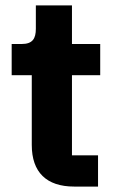

<svg xmlns="http://www.w3.org/2000/svg" viewBox="-20 -687 423 707"><path d="M341 0V-115H245V-410H349V-525H245V-667H112V-581C112 -545 100 -525 60 -525H23V-410H97V-153C97 -53 151 0 253 0Z"/></svg>

Font: IBM Plex Thai Looped
Style: Bold
Weight: 700
Designer: Mike Abbink, Paul van der Laan, Pieter van Rosmalen, Ben Mitchell, Mark Frömberg
Foundry: Bold Monday
Version: Version 1.0